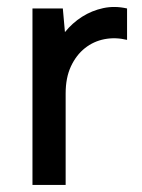

<svg xmlns="http://www.w3.org/2000/svg" viewBox="-20 -524 403 544"><path d="M72 -500H158L164 -433Q185 -459 212.5 -476.5Q240 -494 272.5 -501Q305 -508 340 -500V-411Q307 -419 276 -413Q245 -407 220.5 -387.5Q196 -368 181 -336Q166 -304 166 -259V0H72Z"/></svg>

Font: Albert Sans Medium
Style: Regular
Weight: 500
Designer: Andreas Rasmussen
Foundry: a.Foundry
Version: Version 1.025